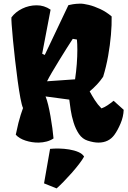

<svg xmlns="http://www.w3.org/2000/svg" viewBox="-20 -776 706 1058"><path d="M193.4 9.8Q156.2 10.3 120.8 -1.2Q85.4 -12.7 66.9 -33.7Q75.2 -73.2 81.5 -98.6Q87.9 -124 94 -142.8Q100.1 -161.6 106.9 -180.7Q100.1 -194.8 92.5 -235.1Q85 -275.4 77.4 -330.6Q69.8 -385.7 63.2 -444.6Q56.6 -503.4 51.5 -555.2Q46.4 -606.9 44.2 -641.4Q42 -675.8 43 -680.2Q65.4 -710.4 102.5 -728.5Q139.6 -746.6 181.4 -746.8Q223.1 -747.1 258.8 -722.7L212.4 -480L226.6 -473.1L356.9 -747.6Q364.7 -750 382.1 -752.7Q399.4 -755.4 420.4 -755.9Q439 -756.3 469 -749Q499 -741.7 532.5 -726.1Q565.9 -710.4 595.2 -685.5Q596.2 -639.6 591.3 -583.5Q586.4 -527.3 575.9 -468Q565.4 -408.7 548.3 -353Q533.2 -330.6 514.4 -310.5Q495.6 -290.5 474.1 -272.5Q486.8 -249 502.4 -224.4Q518.1 -199.7 539.1 -178.7Q555.7 -184.6 572.5 -195.8Q589.4 -207 606 -220.7L661.6 -170.9Q660.2 -132.3 644 -94.7Q627.9 -57.1 610.8 -33.7Q579.6 9.8 522.5 9.8Q496.1 9.8 462.9 -1Q433.6 -10.3 415 -37.8Q396.5 -65.4 385.5 -101.1Q374.5 -136.7 369.4 -170.9Q364.3 -205.1 361.8 -227.1L231 -244.6Q238.3 -227.1 245.4 -198.2Q252.4 -169.4 258.3 -135.5Q264.2 -101.6 268.6 -69.3Q272.9 -37.1 274.9 -13.2Q258.8 -2 237.5 3.7Q216.3 9.3 193.4 9.8ZM239.3 -328.1 393.6 -338.9Q399.9 -380.9 403.1 -423.1Q406.2 -465.3 406.2 -501Q406.2 -536.6 403.8 -558.1L380.9 -562Q368.2 -542.5 348.1 -511Q328.1 -479.5 306.6 -444.3Q285.2 -409.2 266.8 -378.2Q248.5 -347.2 239.3 -328.1ZM292 262.2 222.7 234.4 255.9 44.4Q276.9 42 304.9 42.5Q333 43 361.3 47.6Q389.6 52.2 411.9 61.8Q434.1 71.3 443.4 86.9Q434.1 104 415.5 128.2Q397 152.3 374.3 178Q351.6 203.6 329.6 226.1Q307.6 248.5 292 262.2Z"/></svg>

Font: Fruktur
Style: Regular
Weight: 400
Designer: Viktoriya Grabowska, Eben Sorkin
Foundry: Viktoriya Grabowska
Version: Version 1.008; ttfautohint (v1.8.4.7-5d5b)